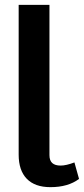

<svg xmlns="http://www.w3.org/2000/svg" viewBox="-20 -762 346 792"><path d="M57 -124V-742H184V-122Q184 -100 195.5 -89.5Q207 -79 230 -79Q253 -79 287 -92L306 -24Q261 10 188 10Q124 10 90.5 -24.5Q57 -59 57 -124Z"/></svg>

Font: Sarabun
Style: Bold
Weight: 700
Designer: Suppakit Chalermlarp | Katatrad Co.,Ltd.
Foundry: Cadson Demak Co.,Ltd.
Version: Version 1.000; ttfautohint (v1.6)